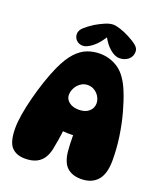

<svg xmlns="http://www.w3.org/2000/svg" viewBox="-166 -1038 978 1152"><g transform="rotate(20 322.5 -461.5)"><path d="M132 7Q75 7 45 -26.5Q15 -60 15 -147Q15 -184 23.5 -235.5Q32 -287 47 -345Q62 -403 81.5 -461.5Q101 -520 124 -570Q155 -637 189 -673.5Q223 -710 261 -724.5Q299 -739 341 -739Q406 -739 459.5 -703Q513 -667 550 -575Q571 -523 589.5 -455.5Q608 -388 619 -313Q630 -238 630 -163Q630 -75 593 -34Q556 7 489 7Q433 7 400 -23Q367 -53 360 -123Q356 -168 356 -216Q356 -264 360 -309L423 -234Q398 -226 360 -224Q322 -222 281.5 -226Q241 -230 206 -241L294 -307Q295 -258 289 -211Q283 -164 275 -126Q269 -82 252 -52.5Q235 -23 205.5 -8Q176 7 132 7ZM335 -379Q376 -379 399.5 -399.5Q423 -420 423 -452Q423 -466 417 -481Q411 -496 400 -508.5Q389 -521 373 -529Q357 -537 337 -537Q317 -537 301 -528.5Q285 -520 273.5 -506.5Q262 -493 255.5 -476.5Q249 -460 249 -444Q249 -416 272.5 -397.5Q296 -379 335 -379ZM357 -930Q374 -930 403 -920.5Q432 -911 461 -896Q496 -878 516.5 -861Q537 -844 537 -823Q537 -791 514 -772Q491 -753 457 -753Q429 -753 396.5 -780.5Q364 -808 341 -855L359 -866Q323 -804 287 -776Q251 -748 226 -748Q201 -748 185 -764Q169 -780 169 -803Q169 -826 191 -846Q213 -866 247 -888Q276 -905 305 -917.5Q334 -930 357 -930Z"/></g></svg>

Font: DynaPuff
Style: Bold
Weight: 700
Designer: Toshi Omagari, Jennifer Daniel
Foundry: Google Fonts
Version: Version 2.000